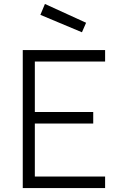

<svg xmlns="http://www.w3.org/2000/svg" viewBox="-20 -950 607 970"><path d="M95 0H511V-58H156V-326H451V-384H156V-639H511V-697H95ZM207 -930 184 -875 394 -787 415 -835Z"/></svg>

Font: TitilliumText22L
Style: 250 wt
Weight: 300
Designer: Campivisivi
Foundry: Campivisivi
Version: 1.000